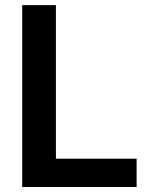

<svg xmlns="http://www.w3.org/2000/svg" viewBox="-20 -748 602 768"><path d="M68.8 0V-727.5H203.6V-113.3H526.4V0Z"/></svg>

Font: V-Inter
Style: SemiBold-600
Weight: 600
Designer: Rasmus Andersson
Foundry: rsms
Version: Version 4.000;git-4146feb